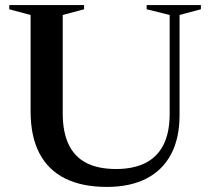

<svg xmlns="http://www.w3.org/2000/svg" viewBox="-20 -725 829 756"><path d="M648 -276.5V-666L557.5 -688.5V-705H771V-688.5L687 -666V-272Q687 -180 653.2 -117Q619.5 -54 555.5 -21.5Q491.5 11 401 11Q303.5 11 236.5 -22.2Q169.5 -55.5 135 -121.8Q100.5 -188 100.5 -286.5V-666L16.5 -688.5V-705H311V-688.5L227 -666V-279Q227 -204.5 250.5 -155.8Q274 -107 320.5 -83.2Q367 -59.5 437 -59.5Q505 -59.5 552 -83Q599 -106.5 623.5 -154.5Q648 -202.5 648 -276.5Z"/></svg>

Font: Newsreader 60pt Medium
Style: Regular
Weight: 500
Designer: Hugues Gentile
Foundry: Production Type
Version: Version 1.003